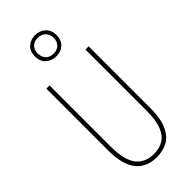

<svg xmlns="http://www.w3.org/2000/svg" viewBox="-306 -1032 1097 1097"><g transform="rotate(-45 243.0 -483.0)"><path d="M414 -217Q414 -130 391 -80.5Q368 -31 329.5 -10.5Q291 10 243 10Q161 10 116.5 -44.5Q72 -99 72 -217V-714H98V-221Q98 -109 136.5 -62Q175 -15 243 -15Q286 -15 318.5 -33.5Q351 -52 369.5 -97Q388 -142 388 -221V-714H414ZM244 -804Q208 -804 182 -826.5Q156 -849 156 -890Q156 -931 181 -953.5Q206 -976 242 -976Q280 -976 305 -952.5Q330 -929 330 -889Q330 -850 306 -827Q282 -804 244 -804ZM244 -826Q273 -826 290 -843.5Q307 -861 307 -889Q307 -918 289.5 -936Q272 -954 242 -954Q211 -954 195 -936Q179 -918 179 -890Q179 -864 195.5 -845Q212 -826 244 -826Z"/></g></svg>

Font: Noto Sans Lao ExtraCondensed Thin
Style: Regular
Weight: 100
Width: 2
Designer: Monotype Design Team
Foundry: Monotype Imaging Inc.
Version: Version 2.003; ttfautohint (v1.8.4.7-5d5b)